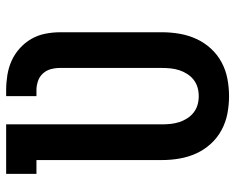

<svg xmlns="http://www.w3.org/2000/svg" viewBox="-92 -684 783 640"><g transform="rotate(-90 300.0 -363.5)"><path d="M300 8Q271 8 242 2.5Q213 -3 187 -17Q161 -31 141 -53Q121 -75 109 -101.5Q97 -128 92 -157Q87 -186 87 -215V-634H41V-735H206V-215Q206 -201 207.5 -186.5Q209 -172 213.5 -158Q218 -144 226 -131.5Q234 -119 245.5 -110Q257 -101 271 -97Q285 -93 300 -93Q315 -93 329 -97Q343 -101 354.5 -110Q366 -119 374 -131.5Q382 -144 386.5 -158Q391 -172 392.5 -186.5Q394 -201 394 -215V-555Q394 -571 390 -586Q386 -601 375.5 -612.5Q365 -624 350 -629Q335 -634 320 -634H300V-735H320Q345 -735 370 -731Q395 -727 417.5 -717Q440 -707 459 -690Q478 -673 490.5 -651.5Q503 -630 508 -605Q513 -580 513 -555V-215Q513 -186 508 -157Q503 -128 491 -101.5Q479 -75 459 -53Q439 -31 413 -17Q387 -3 358 2.5Q329 8 300 8Z"/></g></svg>

Font: Iosevka Etoile
Style: Bold
Weight: 700
Designer: Belleve Invis
Foundry: Belleve Invis
Version: Version 28.1.0; ttfautohint (v1.8.4)